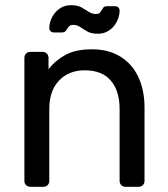

<svg xmlns="http://www.w3.org/2000/svg" viewBox="-20 -720 646 740"><path d="M97 0Q87 0 80.5 -6.5Q74 -13 74 -23V-497Q74 -507 80.5 -513.5Q87 -520 97 -520H144Q154 -520 160.5 -513.5Q167 -507 167 -497V-453Q193 -487 232.5 -508.5Q272 -530 334 -530Q399 -530 444.5 -501.5Q490 -473 513.5 -422.5Q537 -372 537 -305V-23Q537 -13 530.5 -6.5Q524 0 514 0H464Q454 0 447.5 -6.5Q441 -13 441 -23V-300Q441 -370 407 -409.5Q373 -449 307 -449Q245 -449 207.5 -409.5Q170 -370 170 -300V-23Q170 -13 163.5 -6.5Q157 0 147 0ZM357 -590Q332 -590 317 -598.5Q302 -607 289.5 -615.5Q277 -624 262 -624Q250 -624 244.5 -617Q239 -610 234.5 -602.5Q230 -595 219 -595H187Q180 -595 175 -600Q170 -605 170 -611Q170 -626 175.5 -641.5Q181 -657 192 -670.5Q203 -684 218.5 -692Q234 -700 253 -700Q279 -700 294 -691.5Q309 -683 322 -674.5Q335 -666 350 -666Q362 -666 367 -673.5Q372 -681 376.5 -688.5Q381 -696 392 -696H424Q432 -696 436.5 -691Q441 -686 441 -679Q441 -665 435.5 -649Q430 -633 419 -619.5Q408 -606 392.5 -598Q377 -590 357 -590Z"/></svg>

Font: Rubik Light
Style: Regular
Weight: 400
Version: Version 2.101